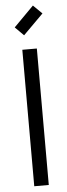

<svg xmlns="http://www.w3.org/2000/svg" viewBox="-60 -922 334 952"><g transform="rotate(-5 107.0 -446.5)"><path d="M85.9 -750 43 -793 142.1 -893.1 186 -850.1ZM143.1 0H70.8V-679.2H143.1Z"/></g></svg>

Font: Rawengulk
Style: Bold
Weight: 700
Version: Version 0.92